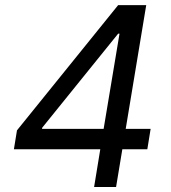

<svg xmlns="http://www.w3.org/2000/svg" viewBox="-20 -748 684 768"><path d="M35.6 -150.9 47.9 -226.6 452.6 -727.5H508.8L490.2 -613.3H452.6L148.9 -237.3L147.9 -232.4H582.5L569.3 -150.9ZM356.4 0 384.8 -173.3 390.6 -209 477.1 -727.5H564.9L444.3 0Z"/></svg>

Font: Inter 16pt
Style: Italic
Weight: 400
Italic angle: -9.3988°
Version: Version 4.001;git-66647c0bb